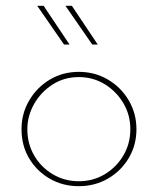

<svg xmlns="http://www.w3.org/2000/svg" viewBox="-20 -634 543 660"><path d="M54 -190Q54 -244 80.5 -289Q107 -334 151.5 -360.5Q196 -387 251 -387Q306 -387 351 -360.5Q396 -334 422.5 -289Q449 -244 449 -190Q449 -135 422.5 -90.5Q396 -46 351 -20Q306 6 251 6Q196 6 151.5 -19.5Q107 -45 80.5 -89Q54 -133 54 -190ZM74 -190Q74 -140 97.5 -99.5Q121 -59 161.5 -35Q202 -11 251 -11Q300 -11 340 -35Q380 -59 404 -99.5Q428 -140 428 -190Q428 -239 404 -279.5Q380 -320 340 -344.5Q300 -369 251 -369Q200 -369 160 -343Q120 -317 97 -276Q74 -235 74 -190ZM108 -614H130L219 -481H200ZM205 -614H227L316 -481H297Z"/></svg>

Font: Synthetic Thin
Style: Regular
Weight: 100
Designer: Santiago Orozco
Foundry: Typemade
Version: Version 2.000; ttfautohint (v1.8.4.7-5d5b)